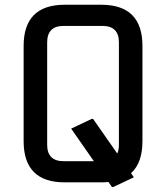

<svg xmlns="http://www.w3.org/2000/svg" viewBox="-20 -757 689 797"><path d="M275.4 -223.1 361.3 -263.7H366.2L466.8 -119.6Q473.6 -134.3 473.6 -156.2V-581.1Q473.6 -649.4 405.3 -649.4H244.1Q175.8 -649.4 175.8 -581.1V-156.2Q175.8 -87.9 244.1 -87.9H369.6ZM249 0Q78.1 0 78.1 -170.9V-566.4Q78.1 -737.3 249 -737.3H400.4Q571.3 -737.3 571.3 -566.4V-170.9Q571.3 -80.6 523.9 -38.1L535.6 -21L449.7 19.5H444.8L430.2 -1.5Q416 0 400.4 0Z"/></svg>

Font: Nova Square
Style: Book
Weight: 400
Designer: Wojciech Kalinowski "wmk69" (wmk69@o2.pl)
Foundry: Wojciech Kalinowski "wmk69" (wmk69@o2.pl)
Version: Version 3.1.0; 2021-05-23